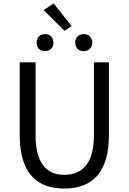

<svg xmlns="http://www.w3.org/2000/svg" viewBox="-20 -1102 761 1135"><path d="M360.4 12.7Q121.1 12.7 98.6 -249Q96.7 -275.4 96.7 -302.7V-733.4H190.4V-299.8Q191.4 -69.3 360.4 -68.4Q534.2 -70.3 535.2 -299.8V-733.4H624V-302.7Q623 11.7 360.4 12.7ZM403.3 -948.2 361.3 -919.9 238.3 -1042 296.9 -1082ZM246.1 -799.8Q210 -799.8 199.2 -832Q196.3 -840.8 196.3 -849.6Q196.3 -886.7 228.5 -897.5Q237.3 -900.4 246.1 -900.4Q283.2 -900.4 293 -867.2Q295.9 -858.4 295.9 -849.6Q295.9 -813.5 263.7 -802.7Q254.9 -799.8 246.1 -799.8ZM474.6 -799.8Q438.5 -799.8 427.7 -832Q424.8 -840.8 424.8 -849.6Q424.8 -886.7 457 -897.5Q465.8 -900.4 474.6 -900.4Q511.7 -900.4 522.5 -867.2Q525.4 -858.4 525.4 -849.6Q525.4 -814.5 493.2 -802.7Q484.4 -799.8 474.6 -799.8Z"/></svg>

Font: Taipei Sans TC Beta
Style: Regular
Weight: 400
Designer: JT Foundry
Foundry: JT Foundry
Version: Version 1.000